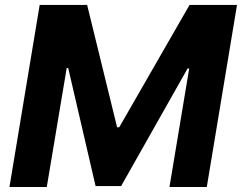

<svg xmlns="http://www.w3.org/2000/svg" viewBox="-20 -747 967 767"><path d="M138.5 -727.3H328.1L447.8 -238.6H456.3L737.2 -727.3H926.8L806.1 0H657L735.8 -473.4H729.4L463.8 -3.6H361.9L252.5 -475.1H246.4L166.9 0H17.8Z"/></svg>

Font: Inter P
Style: Bold Italic
Weight: 700
Italic angle: 9.39999°
Designer: Rasmus Andersson
Foundry: rsms
Version: Version 3.018;git-588b23468